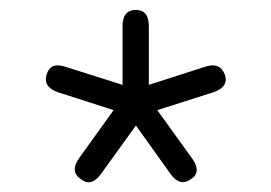

<svg xmlns="http://www.w3.org/2000/svg" viewBox="-20 -720 547 387"><path d="M184 -370Q164 -342 143 -359Q120 -374 140 -402L209 -498L97 -534Q66 -545 74 -570Q82 -596 113 -585L227 -549V-667Q227 -700 254 -700Q280 -700 280 -667V-549L392 -585Q423 -596 433 -570Q442 -545 410 -534L297 -498L367 -401Q387 -373 365 -359Q343 -343 324 -369L254 -467Z"/></svg>

Font: Zen Maru Gothic
Style: Regular
Weight: 400
Designer: Yoshimichi Ohira
Foundry: Positype
Version: Version 1.002